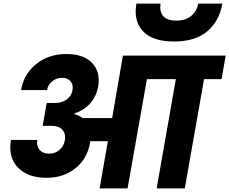

<svg xmlns="http://www.w3.org/2000/svg" viewBox="-20 -1050 1278 1070"><path d="M286.1 -476.1Q325.2 -476.1 351.6 -495.6Q377.9 -515.1 383.8 -545.9Q389.6 -577.6 373.3 -596.9Q356.9 -616.2 326.2 -616.2Q294.9 -616.2 271 -597.2Q247.1 -578.1 242.2 -547.9H97.2Q112.8 -638.2 182.4 -693.6Q252 -749 350.1 -749Q445.3 -749 493.2 -699.2Q541 -649.4 526.9 -566.9Q517.1 -513.2 482.7 -474.1Q448.2 -435.1 395 -418L394 -414.1Q421.9 -406.7 439.9 -392.1H605L665 -740.2H1237.8L1214.8 -608.9H1117.2L1009.8 0H853L960 -608.9H798.8L690.9 0H535.2L581.1 -263.2H482.9Q482.9 -261.7 482.4 -258.5Q481.9 -255.4 481.9 -253.9Q466.3 -165 400.1 -112.1Q334 -59.1 240.2 -59.1Q133.8 -59.1 79.1 -117.2Q24.4 -175.3 41 -270H188Q182.1 -237.8 200 -215.8Q217.8 -193.8 252.9 -193.8Q288.1 -193.8 312 -214.8Q335.9 -235.8 341.8 -270Q347.2 -303.7 328.1 -326.4Q309.1 -349.1 263.2 -349.1H217.8L240.2 -476.1ZM950.2 -818.8Q829.1 -818.8 776.1 -876.7Q723.1 -934.6 740.2 -1029.8H875Q867.7 -987.8 888.7 -961.4Q909.7 -935.1 962.9 -935.1Q1015.1 -935.1 1046.1 -961.7Q1077.1 -988.3 1085 -1029.8H1219.2Q1202.6 -933.1 1135.7 -876Q1068.8 -818.8 950.2 -818.8Z"/></svg>

Font: SVN-Poppins
Style: Bold Italic
Weight: 700
Italic angle: -10°
Designer: Ninad Kale (Devanagari), Jonny Pinhorn (Latin)
Foundry: Indian Type Foundry
Version: Version 3.002 2017